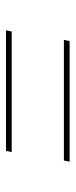

<svg xmlns="http://www.w3.org/2000/svg" viewBox="174 -660 252 640"><g transform="rotate(90 300.0 -340.0)"><path d="M515 -427H113L117 -446H519ZM81 -234 85 -253H487L483 -234Z"/></g></svg>

Font: Iosevka Thin Extended Oblique
Style: Regular
Weight: 100
Width: 7
Italic angle: -9°
Monospace: yes
Designer: Belleve Invis
Foundry: Belleve Invis
Version: Version 32.5.0; ttfautohint (v1.8.4)